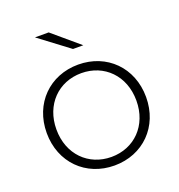

<svg xmlns="http://www.w3.org/2000/svg" viewBox="-132 -835 883 948"><g transform="rotate(-20 310.0 -360.5)"><path d="M367 -607C367 -607 313 -607 313 -607C313 -607 156 -725 156 -725C156 -725 228 -725 228 -725C228 -725 367 -607 367 -607ZM310 4C160 4 49 -106 49 -261C49 -416 160 -526 310 -526C460 -526 571 -416 571 -261C571 -106 460 4 310 4ZM310 -41C430 -41 520 -130 520 -261C520 -392 430 -481 310 -481C190 -481 100 -392 100 -261C100 -130 190 -41 310 -41Z"/></g></svg>

Font: TamingNoise
Style: Regular
Weight: 500
Designer: Julieta Ulanovsky
Foundry: Julieta Ulanovsky
Version: ""